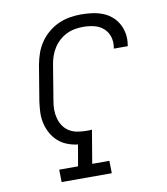

<svg xmlns="http://www.w3.org/2000/svg" viewBox="-83 -813 766 882"><g transform="rotate(-10 300.0 -371.5)"><path d="M133 0 132 -58H220L237 -157Q211 -160 187 -169.5Q163 -179 145 -195.5Q127 -212 115 -233.5Q103 -255 97 -280Q91 -305 92 -331.5Q93 -358 97 -385L124 -548Q129 -575 138 -601Q147 -627 162.5 -650Q178 -673 200.5 -692Q223 -711 248.5 -722.5Q274 -734 301 -738.5Q328 -743 354 -743Q381 -743 406.5 -739.5Q432 -736 455 -727Q478 -718 496.5 -702Q515 -686 526.5 -664.5Q538 -643 542 -617.5Q546 -592 541 -566V-562H476V-565Q481 -591 474 -615.5Q467 -640 448.5 -656.5Q430 -673 405 -679Q380 -685 354 -685Q335 -685 315 -681.5Q295 -678 276.5 -669Q258 -660 242 -645.5Q226 -631 215 -613.5Q204 -596 197.5 -577Q191 -558 188 -539L161 -375Q157 -354 157 -333Q157 -312 162.5 -292Q168 -272 179 -256Q190 -240 207 -229.5Q224 -219 245 -215.5Q266 -212 287 -212Q293 -212 299.5 -212Q306 -212 312 -213L286 -58H366L367 0Z"/></g></svg>

Font: Iosevka Etoile Light
Style: Italic
Weight: 300
Italic angle: -9°
Designer: Belleve Invis
Foundry: Belleve Invis
Version: Version 22.1.2; ttfautohint (v1.8.4)